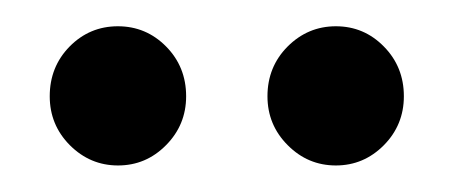

<svg xmlns="http://www.w3.org/2000/svg" viewBox="-20 -673 337 144"><path d="M231.9 -548.9Q210.9 -548.9 195.8 -564.1Q180.6 -579.3 180.6 -600.8Q180.6 -622.9 195.7 -638.1Q210.9 -653.3 231.9 -653.3Q253 -653.3 267.9 -638.1Q282.9 -622.9 282.9 -600.8Q282.9 -579.3 267.9 -564.1Q252.8 -548.9 231.9 -548.9ZM68.5 -548.9Q47.6 -548.9 32.4 -564.1Q17.3 -579.3 17.3 -600.8Q17.3 -622.9 32.2 -638.1Q47.2 -653.3 68.4 -653.3Q89.6 -653.3 104.6 -638.1Q119.6 -622.9 119.6 -600.8Q119.6 -579.3 104.5 -564.1Q89.5 -548.9 68.5 -548.9Z"/></svg>

Font: Russolo 10pt ExtraLight
Style: Regular
Weight: 200
Designer: Micah Stupak-Hahn
Version: Version 1.000